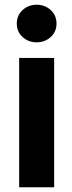

<svg xmlns="http://www.w3.org/2000/svg" viewBox="-20 -784 306 812"><path d="M219 -684Q219 -650 194.5 -627.5Q170 -605 135 -605Q100 -605 75.5 -627.5Q51 -650 51 -684Q51 -719 75.5 -741.5Q100 -764 135 -764Q170 -764 194.5 -741.5Q219 -719 219 -684ZM209 8H61V-539H209Z"/></svg>

Font: Repo
Style: Bold
Weight: 700
Designer: Stefan Peev
Foundry: Context Ltd
Version: Version 001.000